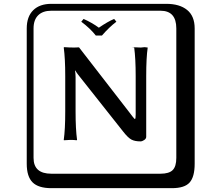

<svg xmlns="http://www.w3.org/2000/svg" viewBox="-20 -774 1140 1006"><path d="M481.9 -587.9Q453.1 -625 405.8 -660.2L418 -674.8Q462.9 -654.8 498 -628.9Q544.9 -661.1 578.1 -674.8L589.8 -660.2Q552.7 -632.3 514.2 -587.9ZM321.8 -375Q321.8 -467.8 314 -524.9L315.9 -526.9Q343.8 -524.9 369.1 -524.9Q369.1 -524.9 394 -525.9L651.9 -192.9Q682.6 -152.3 684.6 -151.4Q688.5 -148.9 689.9 -155.8Q690.9 -161.1 690.9 -173.8V-375Q690.9 -467.8 683.1 -524.9L669.9 -526.9Q699.7 -524.9 717.8 -524.9L737.8 -526.9L753.9 -524.9Q746.1 -471.7 746.1 -375V-57.1Q746.1 -47.4 735.6 -40.3Q725.1 -33.2 715.8 -33.2Q687 -33.2 668.9 -42.5Q650.9 -51.8 625 -85L390.1 -381.8Q381.3 -393.1 374.5 -404.3H373Q376 -388.2 376 -370.1V-190.9Q376 -96.7 383.8 -41L381.8 -39.1Q366.7 -41 349.1 -41L314.9 -39.1L314 -41Q321.8 -94.2 321.8 -190.9ZM249 -717.8Q204.1 -717.8 179.9 -693.8Q155.8 -669.9 155.8 -625V53.2Q155.8 136.2 249 136.2H820.8Q865.7 136.2 884.8 117.2Q903.8 98.1 903.8 53.2V-625Q903.8 -717.8 820.8 -717.8ZM1000 84Q1000 152.8 973.4 182.4Q946.8 211.9 880.9 211.9H249Q181.2 211.9 150.6 181.4Q120.1 150.9 120.1 84V-625Q120.1 -687 154.1 -720.5Q188 -753.9 249 -753.9H851.1Q920.9 -753.9 960.4 -721.9Q1000 -689.9 1000 -625Z"/></svg>

Font: Linux Biolinum Keyboard O
Style: Regular
Weight: 700
Designer: Philipp H. Poll
Foundry: Philipp H. Poll
Version: Version 0.6.1